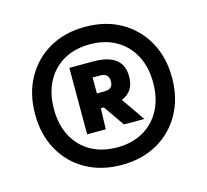

<svg xmlns="http://www.w3.org/2000/svg" viewBox="-92 -854 890 826"><g transform="rotate(-15 353.0 -441.5)"><path d="M353.5 -134Q263 -134 194.2 -172.8Q125.5 -211.5 87 -280.8Q48.5 -350 48.5 -441Q48.5 -532 87 -601.5Q125.5 -671 194.2 -710Q263 -749 353.5 -749Q444 -749 512.5 -710Q581 -671 619.8 -601.5Q658.5 -532 658.5 -441Q658.5 -350 619.8 -280.8Q581 -211.5 512.5 -172.8Q444 -134 353.5 -134ZM353.5 -212Q420.5 -212 470 -240.2Q519.5 -268.5 547 -320Q574.5 -371.5 574.5 -441Q574.5 -511 547 -562.8Q519.5 -614.5 470 -642.8Q420.5 -671 353.5 -671Q286.5 -671 236.8 -642.8Q187 -614.5 159.8 -562.8Q132.5 -511 132.5 -441Q132.5 -371.5 159.8 -320Q187 -268.5 236.8 -240.2Q286.5 -212 353.5 -212ZM242.5 -300V-596H349.5Q481.5 -596 481.5 -494Q481.5 -426.5 425 -404.5L497.5 -300H406.5L342 -393H328.5L325.5 -300ZM328.5 -459H362.5Q400.5 -459 400.5 -494Q400.5 -530 362.5 -530H328.5Z"/></g></svg>

Font: Encode Sans SmExp Black
Style: Regular
Weight: 900
Width: 6
Designer: Multiple Designers
Foundry: Impallari Type
Version: Version 3.002; ttfautohint (v1.8.3) -l 8 -r 50 -G 200 -x 14 